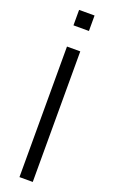

<svg xmlns="http://www.w3.org/2000/svg" viewBox="-176 -958 585 995"><g transform="rotate(20 116.5 -460.0)"><path d="M74 -834.7V-920H159.3V-834.7ZM80 0V-720H153.3V0Z"/></g></svg>

Font: Manrope ExtraLight
Style: Regular
Weight: 200
Designer: Mikhail Sharanda
Foundry: Mikhail Sharanda
Version: Version 4.505